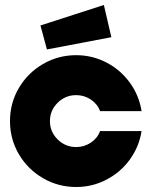

<svg xmlns="http://www.w3.org/2000/svg" viewBox="-20 -742 607 769"><path d="M20 -257Q20 -329 55.5 -389.5Q91 -450 152 -485.5Q213 -521 285 -521Q350 -521 406.5 -491.5Q463 -462 500 -411Q537 -360 547 -297H381Q370 -326 343.5 -343.5Q317 -361 285 -361Q242 -361 211 -330.5Q180 -300 180 -257Q180 -214 211 -183.5Q242 -153 285 -153Q317 -153 343.5 -170.5Q370 -188 381 -217H547Q537 -154 500 -103Q463 -52 406.5 -22.5Q350 7 285 7Q213 7 152 -28.5Q91 -64 55.5 -124.5Q20 -185 20 -257ZM142 -640 396 -722 426 -593 168 -544Z"/></svg>

Font: Lineal Heavy
Style: Regular
Weight: 900
Designer: Created by Frank Adebiaye with contributions from Anton Moglia & Ariel Martín Pérez
Created by Frank ADEBIAYE with FontF
Foundry: Velvetyne Type Foundry
Version: Version 2.000